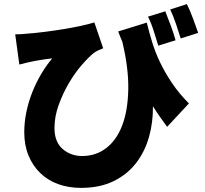

<svg xmlns="http://www.w3.org/2000/svg" viewBox="-20 -837 996 934"><path d="M859 -650Q849 -683 836 -721Q823 -759 808 -791L889 -817Q905 -785 919.5 -745.5Q934 -706 944 -677ZM750 -615Q739 -650 727.5 -687Q716 -724 700 -756L784 -782Q797 -750 811.5 -710.5Q826 -671 834 -641ZM694 -727Q705 -682 720 -632.5Q735 -583 759 -533Q783 -483 817 -432.5Q851 -382 899 -334L793 -220Q776 -243 758.5 -268Q741 -293 724 -320Q725 -243 705 -171.5Q685 -100 642.5 -44.5Q600 11 533 44Q466 77 374 77Q313 77 262.5 58.5Q212 40 175.5 4.5Q139 -31 118.5 -81Q98 -131 98 -194Q98 -243 108.5 -293Q119 -343 137.5 -389.5Q156 -436 181 -478Q206 -520 234 -553Q151 -544 74 -523L54 -670Q82 -670 109 -673Q150 -676 197.5 -682Q245 -688 290.5 -695.5Q336 -703 375 -711.5Q414 -720 439 -728L482 -602Q471 -598 459 -592.5Q447 -587 436 -579Q411 -559 377.5 -520.5Q344 -482 315 -432.5Q286 -383 265.5 -326.5Q245 -270 245 -214Q245 -147 284.5 -112.5Q324 -78 380 -78Q446 -78 496.5 -116.5Q547 -155 574.5 -227Q602 -299 604 -402Q606 -505 575 -634Q570 -646 565 -658Q560 -670 555 -684Z"/></svg>

Font: Kinto Sans Black
Style: Regular
Weight: 900
Designer: Authors: Ryoko NISHIZUKA  (kana & ideographs); Paul D. Hunt (Latin, Greek & Cyrillic); Wenlong ZHANG  (bopomofo); Sandol
Foundry: Adobe Systems Incorporated, ookami Inc.
Version: Version 0.001